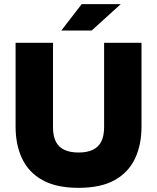

<svg xmlns="http://www.w3.org/2000/svg" viewBox="-20 -894 756 924"><path d="M661 -688V-285Q661 -197 629.5 -130.5Q598 -64 531.5 -27Q465 10 358 10Q252 10 185 -27Q118 -64 86.5 -130.5Q55 -197 55 -285V-688H235V-282Q235 -240 248.5 -213Q262 -186 289.5 -173Q317 -160 358 -160Q399 -160 426.5 -173Q454 -186 467.5 -213Q481 -240 481 -282V-688ZM373 -874H561L421 -747Q421 -747 406.5 -747Q392 -747 370 -747Q348 -747 326 -747Q304 -747 289.5 -747Q275 -747 275 -747Z"/></svg>

Font: Roundo Variable
Style: Regular
Weight: 200
Designer: Shiva Nallaperumal
Foundry: Indian Type Foundry
Version: Version 2.000